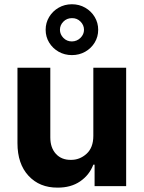

<svg xmlns="http://www.w3.org/2000/svg" viewBox="-20 -858 662 885"><path d="M410.2 -231.9V-545.9H561.5V0H416V-99.1H410.2Q392.1 -51.3 349.4 -22Q306.6 7.3 245.1 6.8Q162.6 7.3 111.6 -47.6Q60.5 -102.5 60.5 -198.2V-545.9H211.9V-224.6Q211.9 -176.8 237.8 -148.7Q263.7 -120.6 306.6 -121.1Q347.2 -120.6 378.7 -148.9Q410.2 -177.2 410.2 -231.9ZM311.5 -604Q277.8 -604 250.2 -619.6Q222.7 -635.3 206.5 -661.9Q190.4 -688.5 190.4 -720.7Q190.4 -752.9 206.5 -779.8Q222.7 -806.6 250.2 -822.5Q277.8 -838.4 311.5 -838.4Q345.2 -838.4 372.8 -822.5Q400.4 -806.6 416.5 -779.8Q432.6 -752.9 432.6 -720.7Q432.6 -688.5 416.5 -661.9Q400.4 -635.3 372.8 -619.6Q345.2 -604 311.5 -604ZM256.3 -720.7Q256.3 -699.7 272.2 -683.3Q288.1 -667 311.5 -667Q335 -667.5 351.1 -683.6Q367.2 -699.7 367.2 -720.7Q367.2 -742.2 351.1 -758.5Q335 -774.9 311.5 -774.4Q288.1 -774.4 272.2 -758.3Q256.3 -742.2 256.3 -720.7Z"/></svg>

Font: Konkhmer Sleokchher
Style: Regular
Weight: 400
Designer: Suon May Sophanith
Version: Version 1.000; ttfautohint (v1.8.4.7-5d5b);gftools[0.9.23]